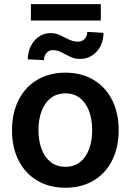

<svg xmlns="http://www.w3.org/2000/svg" viewBox="-20 -883 622 914"><path d="M37.1 -262.7Q37.1 -344.7 68.4 -406.7Q99.6 -468.8 157.2 -502.9Q214.8 -537.1 291 -537.1Q367.7 -537.1 425.3 -502.9Q482.9 -468.8 513.9 -406.7Q544.9 -344.7 544.9 -262.7Q544.9 -181.2 513.7 -119.1Q482.4 -57.1 425 -23.2Q367.7 10.7 291 10.7Q214.8 10.7 157.2 -23.4Q99.6 -57.6 68.4 -119.4Q37.1 -181.2 37.1 -262.7ZM418.9 -263.7Q418.9 -313 404.5 -352.8Q390.1 -392.6 361.6 -415.5Q333 -438.5 292 -438.5Q250 -438.5 220.9 -415.5Q191.9 -392.6 177.5 -353Q163.1 -313.5 163.1 -263.7Q163.1 -213.9 177.5 -174.3Q191.9 -134.8 220.9 -111.8Q250 -88.9 292 -88.9Q333 -88.9 361.6 -111.8Q390.1 -134.8 404.5 -174.3Q418.9 -213.9 418.9 -263.7ZM362.3 -602.5Q340.8 -602.5 325.7 -608.2Q310.5 -613.8 290 -625Q272.5 -634.8 259.5 -639.6Q246.6 -644.5 230.5 -644.5Q213.4 -644.5 201.4 -631.1Q189.5 -617.7 189.5 -596.7L112.3 -600.6Q112.3 -634.3 126.5 -663.1Q140.6 -691.9 165.3 -708.7Q189.9 -725.6 220.7 -725.6Q238.8 -725.6 253.7 -720.2Q268.6 -714.8 289.1 -704.1Q309.1 -693.8 322.3 -689.2Q335.4 -684.6 351.6 -684.6Q370.1 -684.6 382.8 -697.5Q395.5 -710.4 395.5 -731.4L472.7 -726.6Q472.7 -691.9 458.3 -663.6Q443.8 -635.3 418.5 -618.9Q393.1 -602.5 362.3 -602.5ZM460 -785.2H127V-863.3H460Z"/></svg>

Font: Pretendard Std SemiBold
Style: Regular
Weight: 600
Designer: Base glyphs from Inter by Rasmus Andersson; Hangeul glyphs from Noto Sans CJK(Source Han Sans) by Jang Soo-young and Kan
Foundry: Kil Hyung-jin
Version: Version 1.309